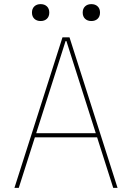

<svg xmlns="http://www.w3.org/2000/svg" viewBox="-20 -911 640 931"><path d="M50 0 283 -730H317L550 0H529L302 -712H298L71 0ZM147 -245V-265H453V-245ZM177 -809Q158 -809 146.5 -820Q135 -831 135 -850Q135 -869 146.5 -880Q158 -891 177 -891Q196 -891 207.5 -880Q219 -869 219 -850Q219 -831 207.5 -820Q196 -809 177 -809ZM423 -809Q404 -809 392.5 -820Q381 -831 381 -850Q381 -869 392.5 -880Q404 -891 423 -891Q442 -891 453.5 -880Q465 -869 465 -850Q465 -831 453.5 -820Q442 -809 423 -809Z"/></svg>

Font: M PLUS Code Latin Expanded Thin
Style: Regular
Weight: 250
Width: 7
Designer: Coji Morishita
Foundry: UNDERFOREST DESIGN
Version: Version 1.002; ttfautohint (v1.8.3)